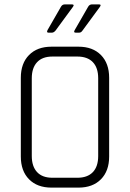

<svg xmlns="http://www.w3.org/2000/svg" viewBox="-20 -856 593 876"><path d="M276 -836H307Q321 -836 313 -825L233 -716Q225 -707 217 -707H201Q191 -707 197 -719L258 -825Q264 -836 276 -836ZM400 -836H431Q444 -836 436 -825L356 -716Q350 -707 341 -707H325Q314 -707 321 -719L382 -825Q388 -836 400 -836ZM219 -45H333Q379 -45 403.5 -70.5Q428 -96 428 -144V-499Q428 -547 403.5 -572.5Q379 -598 333 -598H219Q173 -598 149 -572Q125 -546 125 -499V-144Q125 -97 149 -71Q173 -45 219 -45ZM338 0H215Q150 0 112.5 -38Q75 -76 75 -142V-501Q75 -567 112.5 -605Q150 -643 215 -643H338Q403 -643 440.5 -605Q478 -567 478 -501V-142Q478 -76 440.5 -38Q403 0 338 0Z"/></svg>

Font: Rajdhani
Style: Regular
Weight: 400
Designer: Satya Rajpurohit, Jyotish Sonowal
Foundry: Indian Type Foundry
Version: Version 1.201;PS 1.0;hotconv 1.0.78;makeotf.lib2.5.61930; tt